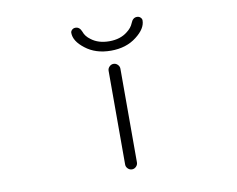

<svg xmlns="http://www.w3.org/2000/svg" viewBox="-79 -855 1158 938"><g transform="rotate(-10 500.0 -386.5)"><path d="M625 -725.6Q634.8 -751 655.3 -751Q667 -751 673.8 -743.2Q679.7 -737.3 679.7 -729.5Q679.7 -688.5 629.9 -650.4Q579.1 -610.4 502.9 -610.4Q426.8 -610.4 376 -650.4Q326.2 -688.5 326.2 -729.5Q326.2 -737.3 332 -743.2Q338.9 -751 350.6 -751Q371.1 -751 380.9 -725.6Q388.7 -702.1 413.1 -684.6Q448.2 -657.2 502.9 -657.2Q557.6 -657.2 592.8 -685.5Q616.2 -703.1 625 -725.6ZM473.6 -50.8V-515.6Q473.6 -527.3 482.4 -536.1Q491.2 -544.9 502.9 -544.9Q514.6 -544.9 523.4 -536.1Q532.2 -527.3 532.2 -515.6V-50.8Q532.2 -39.1 523.4 -30.3Q514.6 -21.5 502.9 -21.5Q491.2 -21.5 482.4 -30.3Q473.6 -39.1 473.6 -50.8Z"/></g></svg>

Font: Gen Jyuu Gothic L Monospace Light
Style: Regular
Weight: 300
Designer: [Source Han Sans]
Ryoko NISHIZUKA  (kana & ideographs); Paul D. Hunt (Latin, Greek & Cyrillic); Wenlong ZHANG  (bopomofo
Version: Version 1.002.20150607